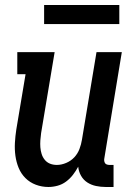

<svg xmlns="http://www.w3.org/2000/svg" viewBox="-20 -738 540 766"><path d="M173 8Q147 8 123 -1Q99 -10 81.5 -27.5Q64 -45 54.5 -68Q45 -91 41.5 -116.5Q38 -142 39.5 -168.5Q41 -195 45 -221L82 -442H49V-530H198L144 -207Q142 -193 141 -178.5Q140 -164 141 -150.5Q142 -137 146 -124Q150 -111 158.5 -100.5Q167 -90 179.5 -85Q192 -80 207 -80Q225 -80 244 -88Q263 -96 276.5 -110.5Q290 -125 297 -143.5Q304 -162 307 -181L365 -530H466L396 -105Q395 -100 396 -95Q397 -90 399.5 -86.5Q402 -83 407 -81.5Q412 -80 417 -80H433V8H402Q382 8 363 4Q344 0 328.5 -10Q313 -20 303.5 -36.5Q294 -53 292 -73Q283 -56 271 -40.5Q259 -25 243.5 -13.5Q228 -2 209.5 3Q191 8 173 8ZM156 -642V-718H456V-642Z"/></svg>

Font: Iosevka Slab Semibold
Style: Italic
Weight: 600
Italic angle: -9°
Monospace: yes
Designer: Belleve Invis
Foundry: Belleve Invis
Version: Version 11.1.1; ttfautohint (v1.8.3)